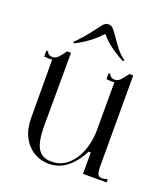

<svg xmlns="http://www.w3.org/2000/svg" viewBox="-124 -737 730 835"><g transform="rotate(20 241.0 -319.5)"><path d="M58 -150 57 -421 42 -420Q36 -420 20 -422V-449H29Q29 -442 36.5 -437Q44 -432 54 -432Q68 -432 79 -443Q90 -454 106 -477H124V-469L123 -138Q123 -66 142 -34.5Q161 -3 205 -3Q250 -3 282 -32.5Q314 -62 329.5 -107Q345 -152 345 -199V-421L330 -420Q324 -420 308 -422V-449H317Q317 -442 324.5 -437Q332 -432 342 -432Q356 -432 367 -443Q378 -454 394 -477H412V-60Q412 -34 416.5 -22Q421 -10 437 -10Q445 -10 462 -15V0H353V-99H343Q320 -52 283 -21Q246 10 196 10Q159 10 127 -9.5Q95 -29 76.5 -65Q58 -101 58 -150ZM179 -595 196 -617Q199 -621 205.5 -630Q212 -639 219 -644Q226 -649 235 -649Q248 -649 256 -641Q264 -633 275 -617Q302 -578 315.5 -561Q329 -544 354 -525L348 -520Q275 -558 237 -604H235Q191 -555 123 -520L117 -525Q147 -553 179 -595Z"/></g></svg>

Font: Viaoda Libre
Style: Regular
Weight: 400
Designer: Gydient
Version: Version 2.000